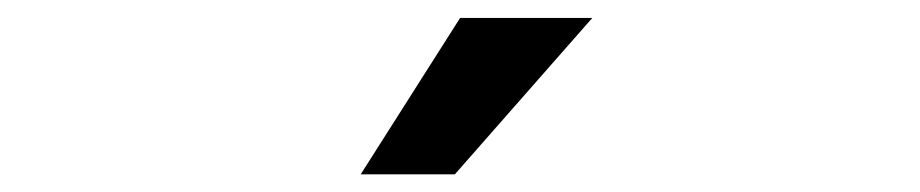

<svg xmlns="http://www.w3.org/2000/svg" viewBox="-20 -781 1040 217"><path d="M500 -760.7H649.4L494.1 -584H387.7Z"/></svg>

Font: Gen Shin Gothic Monospace Medium
Style: Regular
Weight: 500
Designer: [Source Han Sans]
Ryoko NISHIZUKA  (kana & ideographs); Paul D. Hunt (Latin, Greek & Cyrillic); Wenlong ZHANG  (bopomofo
Version: Version 1.002.20150607